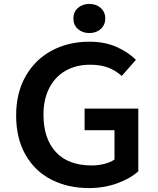

<svg xmlns="http://www.w3.org/2000/svg" viewBox="-20 -943 803 976"><path d="M62 -356Q62 -471 110.5 -556Q159 -641 243.5 -686Q328 -731 434 -731Q511 -731 570 -705.5Q629 -680 671 -639L599 -557Q566 -586 528 -600Q490 -614 438 -614Q367 -614 313.5 -583.5Q260 -553 230.5 -495.5Q201 -438 201 -360Q201 -238 264 -170Q327 -102 446 -102Q480 -102 511 -110Q542 -118 562 -132V-281H410V-391H683V-72Q642 -35 575.5 -11Q509 13 432 13Q325 13 241 -30Q157 -73 109.5 -156.5Q62 -240 62 -356ZM353 -849Q353 -882 376 -902.5Q399 -923 434 -923Q469 -923 492 -902.5Q515 -882 515 -849Q515 -816 492 -795.5Q469 -775 434 -775Q399 -775 376 -795.5Q353 -816 353 -849Z"/></svg>

Font: Nebula Sans Semibold
Style: Regular
Weight: 600
Designer: Paul D. Hunt for Adobe (as Source Sans)
Foundry: Nebula Entertainment & Broadcasting LLC
Version: Version 1.010